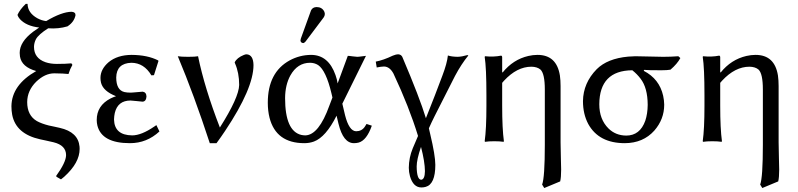

<svg xmlns="http://www.w3.org/2000/svg" viewBox="-20 -718 4055 976"><path d="M348.1 -388.2Q336.4 -368.2 328.1 -341.8Q305.2 -344.7 255.9 -345.2Q208.5 -345.2 164.1 -302.7Q118.7 -257.8 118.2 -199.2Q118.2 -131.3 167.5 -102.5Q191.4 -89.4 228 -80.1Q234.9 -78.6 255.9 -74.2Q274.9 -70.3 284.2 -67.9Q377.4 -46.9 384.3 27.3Q384.8 33.7 384.8 39.1Q384.8 109.9 306.2 180.7Q296.4 189.5 290 193.8L268.1 181.2L265.1 176.8Q315.4 107.4 315.9 70.8Q315.9 21 252.9 5.4Q251.5 4.9 251 4.9Q238.3 2 211.9 -3.9Q192.9 -8.3 184.1 -9.8Q61 -37.1 42 -134.3Q38.1 -154.8 38.1 -178.2Q39.6 -286.1 164.1 -356.9Q90.3 -377.4 81.5 -430.7Q80.1 -439.9 80.1 -449.2Q80.1 -505.4 148.9 -557.1Q162.6 -567.4 179.2 -578.1Q113.8 -585.4 81.1 -621.1Q71.8 -631.8 68.8 -642.1Q81.1 -669.9 110.8 -698.2H120.1Q121.1 -652.8 169.4 -625.5Q191.9 -613.3 214.8 -610.8Q293.9 -657.7 344.2 -658.2Q364.7 -656.7 363.8 -640.1Q356.4 -606.4 325.7 -585.9Q323.7 -585 323.2 -584Q276.9 -570.3 225.1 -574.2Q175.8 -543 162.6 -518.6Q153.3 -500.5 152.8 -480Q152.8 -422.4 210.9 -401.9Q236.3 -393.1 269 -393.1Q314.5 -393.1 342.8 -396Z M647.9 -398.9Q572.3 -396.5 570.8 -324.2Q570.8 -259.8 612.8 -250Q625.5 -247.1 644.5 -247.1Q645 -247.1 658.2 -248Q701.7 -252 705.6 -252Q724.1 -249 724.6 -227.1Q722.7 -202.1 704.6 -201.2Q700.7 -201.2 675.8 -204.1Q648.9 -207 643.6 -207Q578.6 -207 563.5 -143.6Q560.1 -127.9 559.6 -110.8Q561.5 -30.8 651.9 -29.8Q698.7 -29.8 764.2 -74.7Q769 -78.1 774.9 -82L790.5 -49.8Q726.1 9.8 640.6 9.8Q497.6 9.8 475.1 -79.6Q471.7 -93.8 471.7 -107.9Q471.7 -181.2 541.5 -217.3Q555.2 -224.1 569.8 -229Q504.9 -254.4 493.7 -296.9Q490.7 -309.1 490.7 -321.8Q490.7 -366.2 532.2 -401.9Q576.7 -438.5 648.9 -439Q729.5 -438.5 783.7 -411.1L785.6 -408.2L762.7 -335.9L749.5 -335Q711.9 -398.4 647.9 -398.9Z M1097.7 -69.8Q1194.3 -222.2 1195.8 -286.1Q1195.8 -347.7 1174.8 -395.5Q1172.9 -399.4 1172.9 -400.9Q1184.1 -424.3 1219.2 -438.5Q1228.5 -442.4 1234.4 -441.9Q1267.6 -439 1268.6 -387.2Q1268.6 -269 1125 -53.7Q1104 -22 1080.6 9.8H1046.4Q966.3 -235.4 883.8 -432.1Q900.9 -429.2 936.5 -429.2Q973.6 -429.2 986.8 -432.1Q1020 -270.5 1097.7 -69.8Z M1589.4 -682.1Q1616.2 -682.1 1627.9 -660.2Q1630.9 -653.3 1631.3 -647Q1630.9 -636.7 1625 -628.9L1533.2 -506.8Q1526.9 -499.5 1521 -499Q1508.3 -500.5 1507.3 -512.2Q1507.8 -516.6 1509.3 -522L1561 -665Q1568.8 -681.6 1589.4 -682.1ZM1720.2 -190.9 1733.9 -132.8Q1754.4 -51.8 1790 -50.8Q1818.4 -50.8 1834 -73.2Q1838.4 -80.1 1843.3 -87.9L1870.1 -79.1Q1844.2 -4.9 1803.2 6.8Q1791.5 9.8 1779.3 9.8Q1724.6 9.8 1700.7 -88.9Q1700.2 -90.3 1700.2 -90.8L1690.9 -129.9Q1636.2 -21 1575.7 1.5Q1552.7 9.8 1527.3 9.8Q1383.3 9.8 1350.1 -119.6Q1341.3 -154.8 1341.3 -195.8Q1341.3 -350.1 1452.6 -411.1Q1503.4 -438.5 1561 -439Q1649.4 -439 1685.5 -336.4Q1693.8 -313 1696.3 -293.9L1748 -434.1Q1755.4 -434.1 1772 -431.6Q1788.6 -429.2 1795.9 -429.2Q1803.7 -429.2 1819.8 -431.6Q1834.5 -434.1 1840.3 -434.1ZM1669.9 -222.2 1665 -243.2Q1637.2 -359.9 1597.2 -387.2Q1578.6 -398.9 1556.2 -398.9Q1492.2 -398.9 1456.1 -334.5Q1429.7 -286.6 1429.2 -219.2Q1429.2 -52.2 1511.2 -32.2Q1522 -29.8 1532.2 -29.8Q1600.6 -31.7 1654.3 -181.2Z M2120.1 28.8Q2098.1 93.3 2098.1 127.9Q2098.6 194.8 2121.1 195.8Q2139.6 193.8 2140.1 151.9Q2139.6 104 2120.1 28.8ZM2058.1 134.8Q2058.6 83 2078.1 36.1L2105 -26.9Q2059.6 -174.8 1980 -344.2Q1960.9 -379.4 1932.1 -379.9Q1915.5 -379.4 1895 -375L1890.1 -404.8Q1928.7 -412.1 1976.6 -435.1Q1992.7 -441.9 2004.9 -441.9Q2018.6 -440.9 2024.9 -429.2Q2113.8 -220.2 2145 -117.2Q2194.8 -241.7 2229 -334Q2252.4 -395.5 2256.8 -436Q2275.4 -429.7 2306.2 -429.2Q2327.6 -429.7 2356 -438L2360.8 -436Q2325.2 -392.6 2293 -332L2189 -127Q2173.3 -95.7 2160.2 -65.9Q2161.1 -61 2163.6 -50.8Q2166 -40.5 2167 -36.1Q2192.9 72.3 2192.9 120.1Q2192.9 218.3 2144 231.9Q2133.3 234.9 2122.1 234.9Q2080.6 234.9 2064 177.7Q2058.1 156.2 2058.1 134.8Z M2534.7 -349.1Q2587.9 -415.5 2666 -433.6Q2689.5 -439 2712.4 -439Q2809.6 -439 2826.2 -334Q2829.6 -309.6 2829.6 -280.8V5.9Q2829.6 33.2 2831.1 84Q2832.5 126 2832.5 144Q2832.5 184.1 2827.6 204.1L2746.6 237.8L2735.8 220.2Q2749.5 184.1 2749.5 17.1Q2749.5 11.2 2749.5 5.9V-263.2Q2749.5 -343.3 2727.5 -364.3Q2710.9 -378.4 2681.6 -378.9Q2607.9 -378.9 2542 -307.6Q2536.6 -301.8 2532.7 -296.9V-180.2Q2532.7 -64 2541.5 0L2539.6 2.9Q2521.5 0 2492.7 0Q2463.9 0 2445.8 2.9L2443.8 0Q2452.6 -62 2452.6 -180.2V-234.9Q2452.6 -373 2443.8 -429.2L2445.8 -432.1Q2489.7 -427.7 2526.9 -435.1Q2532.2 -435.1 2532.7 -427.2Q2532.7 -425.8 2532.7 -424.8V-352.1Z M3388.2 -363.8Q3372.1 -360.8 3341.3 -360.8Q3272.5 -360.8 3254.4 -362.8L3252.4 -357.9Q3332 -316.9 3351.1 -231Q3356 -208.5 3356.4 -186Q3356.4 -111.8 3306.2 -54.2Q3249.5 9.3 3156.2 9.8Q3023.9 9.8 2970.2 -87.9Q2943.4 -138.2 2943.4 -204.1Q2944.8 -296.4 3013.2 -366.2Q3067.4 -420.4 3172.9 -430.2Q3191.4 -431.6 3209.5 -432.1Q3232.9 -432.1 3280.3 -430.7Q3327.6 -429.2 3351.1 -429.2Q3390.1 -429.2 3428.2 -432.1L3438.5 -422.9Q3422.9 -393.6 3388.2 -363.8ZM3163.1 -28.8Q3233.4 -28.8 3260.3 -104.5Q3272 -139.6 3272.5 -185.1Q3272 -272 3236.3 -317.9Q3218.8 -341.3 3194.3 -360.8Q3027.3 -359.4 3026.4 -188Q3026.4 -111.3 3073.2 -64.9Q3109.4 -29.3 3163.1 -28.8Z M3643.1 -349.1Q3696.3 -415.5 3774.4 -433.6Q3797.9 -439 3820.8 -439Q3918 -439 3934.6 -334Q3938 -309.6 3938 -280.8V5.9Q3938 33.2 3939.5 84Q3940.9 126 3940.9 144Q3940.9 184.1 3936 204.1L3855 237.8L3844.2 220.2Q3857.9 184.1 3857.9 17.1Q3857.9 11.2 3857.9 5.9V-263.2Q3857.9 -343.3 3835.9 -364.3Q3819.3 -378.4 3790 -378.9Q3716.3 -378.9 3650.4 -307.6Q3645 -301.8 3641.1 -296.9V-180.2Q3641.1 -64 3649.9 0L3647.9 2.9Q3629.9 0 3601.1 0Q3572.3 0 3554.2 2.9L3552.2 0Q3561 -62 3561 -180.2V-234.9Q3561 -373 3552.2 -429.2L3554.2 -432.1Q3598.1 -427.7 3635.3 -435.1Q3640.6 -435.1 3641.1 -427.2Q3641.1 -425.8 3641.1 -424.8V-352.1Z"/></svg>

Font: Linux Biolinum O
Style: Regular
Weight: 400
Designer: Philipp H. Poll
Foundry: Philipp H. Poll
Version: Version 1.0.4